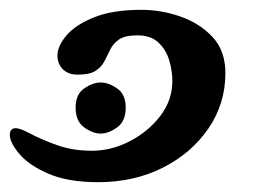

<svg xmlns="http://www.w3.org/2000/svg" viewBox="-95 -371 520 391"><path d="M105 0Q43 0 3 -17.5Q-37 -35 -56 -58Q-75 -81 -75 -96Q-75 -110 -63 -110Q-54 -110 -32.5 -98.5Q-11 -87 21 -75.5Q53 -64 92 -64Q132 -64 169.5 -83.5Q207 -103 231.5 -135Q256 -167 256 -206Q256 -227 249.5 -248.5Q243 -270 227.5 -284.5Q212 -299 185 -299Q160 -299 148 -291Q136 -283 130 -271Q124 -259 118 -247Q112 -235 100 -227Q88 -219 63 -219Q44 -219 33 -230Q22 -241 22 -258Q22 -277 40 -298.5Q58 -320 96 -335.5Q134 -351 193 -351Q233 -351 272 -337.5Q311 -324 337.5 -296Q364 -268 364 -222Q364 -160 329.5 -109.5Q295 -59 236.5 -29.5Q178 0 105 0ZM110 -99Q94 -99 76.5 -111.5Q59 -124 59 -152Q59 -179 76.5 -191Q94 -203 110 -203Q126 -203 143.5 -191Q161 -179 161 -152Q161 -124 143.5 -111.5Q126 -99 110 -99Z"/></svg>

Font: Solitreo
Style: Regular
Weight: 400
Designer: Nathan Gross, Bryan Kirschen, Binghamton University
Foundry: Eli Heuer
Version: Version 1.100; ttfautohint (v1.8.4.7-5d5b)